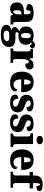

<svg xmlns="http://www.w3.org/2000/svg" viewBox="1752 -2566 1048 4591"><g transform="rotate(90 2275.5 -271.0)"><path d="M187 10C254 10 280 -7 322 -59H332L355 0H565V-59H561C519 -59 505 -75 505 -129V-382C505 -506 433 -551 289 -551C174 -551 78 -520 78 -445C78 -395 125 -376 225 -376C225 -447 244 -483 273 -483C306 -483 322 -449 322 -375V-322L246 -319C107 -314 38 -264 38 -155C38 -43 105 10 187 10ZM261 -68C236 -68 225 -98 225 -151C225 -220 242 -255 294 -260L323 -263V-191C323 -117 299 -68 261 -68Z M812 233C1009 233 1103 160 1103 38C1103 -62 1038 -116 903 -116H791C769 -116 750 -124 750 -145C750 -166 767 -187 780 -192C790 -189 821 -187 834 -187C984 -187 1051 -261 1051 -371C1051 -430 1025 -469 994 -496C1001 -500 1011 -505 1025 -505C1037 -505 1059 -493 1059 -458C1114 -458 1132 -489 1132 -523C1132 -557 1107 -585 1064 -585C1014 -585 985 -560 954 -526C918 -543 884 -551 834 -551C682 -551 614 -484 614 -366C614 -277 665 -228 728 -208C668 -177 627 -146 627 -100C627 -51 669 -28 708 -13C626 -7 575 37 575 102C575 189 653 233 812 233ZM832 -253C782 -253 771 -302 771 -364C771 -428 782 -484 832 -484C885 -484 892 -430 892 -365C892 -301 885 -253 832 -253ZM815 168C760 168 712 149 712 102C712 48 754 31 782 31H902C945 31 963 54 963 83C963 137 907 168 815 168Z M1138 0H1483V-59H1450C1415 -59 1393 -67 1393 -126V-278C1393 -356 1417 -438 1461 -438C1496 -438 1502 -407 1502 -352C1585 -352 1642 -380 1642 -452C1642 -507 1612 -549 1539 -549C1465 -549 1422 -518 1390 -442H1386L1366 -536H1147V-477H1151C1192 -477 1210 -468 1210 -409V-131C1210 -68 1185 -59 1143 -59H1138Z M1957 10C2108 10 2165 -55 2165 -113C2165 -138 2147 -155 2124 -162C2103 -110 2068 -71 2004 -71C1923 -71 1881 -128 1879 -255H2183V-309C2183 -467 2093 -551 1945 -551C1786 -551 1694 -454 1694 -266C1694 -91 1779 10 1957 10ZM2003 -324H1881C1881 -425 1910 -480 1950 -480C1987 -480 2004 -424 2003 -324Z M2446 10C2593 10 2667 -63 2667 -171C2667 -274 2598 -313 2497 -346C2410 -375 2385 -392 2385 -431C2385 -465 2414 -483 2452 -483C2503 -483 2543 -448 2543 -382C2614 -382 2646 -406 2646 -453C2646 -500 2596 -550 2468 -550C2335 -550 2247 -497 2247 -381C2247 -280 2304 -237 2418 -201C2495 -176 2531 -157 2531 -118C2531 -86 2509 -58 2449 -58C2385 -58 2340 -95 2340 -185C2286 -185 2242 -164 2242 -108C2242 -42 2288 10 2446 10Z M2918 10C3065 10 3139 -63 3139 -171C3139 -274 3070 -313 2969 -346C2882 -375 2857 -392 2857 -431C2857 -465 2886 -483 2924 -483C2975 -483 3015 -448 3015 -382C3086 -382 3118 -406 3118 -453C3118 -500 3068 -550 2940 -550C2807 -550 2719 -497 2719 -381C2719 -280 2776 -237 2890 -201C2967 -176 3003 -157 3003 -118C3003 -86 2981 -58 2921 -58C2857 -58 2812 -95 2812 -185C2758 -185 2714 -164 2714 -108C2714 -42 2760 10 2918 10Z M3330 -621C3384 -621 3430 -648 3430 -698C3430 -751 3384 -775 3330 -775C3274 -775 3231 -751 3231 -698C3231 -648 3274 -621 3330 -621ZM3173 0H3495V-59H3485C3450 -59 3426 -75 3426 -130V-536H3167V-477H3184C3218 -477 3244 -461 3244 -410V-133C3244 -76 3220 -59 3184 -59H3173Z M3816 10C3967 10 4024 -55 4024 -113C4024 -138 4006 -155 3983 -162C3962 -110 3927 -71 3863 -71C3782 -71 3740 -128 3738 -255H4042V-309C4042 -467 3952 -551 3804 -551C3645 -551 3553 -454 3553 -266C3553 -91 3638 10 3816 10ZM3862 -324H3740C3740 -425 3769 -480 3809 -480C3846 -480 3863 -424 3862 -324Z M4089 0H4468V-59H4417C4396 -59 4358 -66 4358 -120V-456H4486V-536H4358V-589C4358 -679 4373 -705 4397 -705C4423 -705 4428 -646 4428 -618C4529 -618 4551 -654 4551 -694C4551 -727 4524 -768 4385 -768C4231 -768 4176 -692 4176 -565V-536H4093V-456H4176V-120C4176 -66 4133 -59 4116 -59H4089Z"/></g></svg>

Font: Noto Serif Tamil SemiCondensed Black
Style: Italic
Weight: 900
Width: 4
Italic angle: -12°
Designer: Indian Type Foundry, Tom Grace, and the Monotype Design Team
Foundry: Monotype Imaging Inc.
Version: Version 2.003